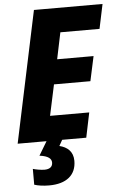

<svg xmlns="http://www.w3.org/2000/svg" viewBox="-62 -757 660 1040"><g transform="rotate(-5 268.0 -237.0)"><path d="M12 0H169L124 75C172 81 189 97 189 118C189 141 173 153 145 153C126 153 98 148 82 143V229C103 236 131 240 163 240C256 240 310 197 310 119C310 68 278 42 236 32L254 0H385L413 -135H200L236 -303H434L463 -437H265L295 -581H508L536 -714H163Z"/></g></svg>

Font: Noto Sans SemiCondensed ExtraBold
Style: Italic
Weight: 800
Width: 4
Italic angle: -12°
Designer: Monotype Design Team
Foundry: Monotype Imaging Inc.
Version: Version 2.013